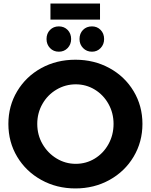

<svg xmlns="http://www.w3.org/2000/svg" viewBox="-20 -1046 846 1077"><path d="M779 -351Q779 -250 729.5 -167Q680 -84 594 -36.5Q508 11 403 11Q298 11 212 -36.5Q126 -84 76.5 -166.5Q27 -249 27 -351Q27 -452 76.5 -534.5Q126 -617 211.5 -664Q297 -711 403 -711Q508 -711 594 -664Q680 -617 729.5 -534.5Q779 -452 779 -351ZM189 -351Q189 -289 218.5 -238Q248 -187 297.5 -157Q347 -127 405 -127Q463 -127 511.5 -156.5Q560 -186 588.5 -237.5Q617 -289 617 -351Q617 -412 588.5 -463Q560 -514 511.5 -543.5Q463 -573 405 -573Q347 -573 297 -543.5Q247 -514 218 -463Q189 -412 189 -351ZM379 -827Q379 -797 359.5 -776.5Q340 -756 310 -756Q280 -756 260.5 -776.5Q241 -797 241 -827Q241 -858 260.5 -878Q280 -898 310 -898Q340 -898 359.5 -878Q379 -858 379 -827ZM564 -827Q564 -797 544.5 -776.5Q525 -756 496 -756Q466 -756 446 -776.5Q426 -797 426 -827Q426 -858 445.5 -878Q465 -898 496 -898Q525 -898 544.5 -878Q564 -858 564 -827ZM263 -1026H541V-936H263Z"/></svg>

Font: Montserrat SemiBold
Style: Regular
Weight: 600
Designer: Julieta Ulanovsky
Foundry: Julieta Ulanovsky
Version: Version 6.001